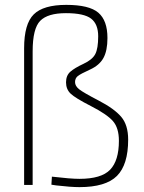

<svg xmlns="http://www.w3.org/2000/svg" viewBox="-20 -759 589 788"><path d="M114 0H79V-561Q79 -661 118.5 -700Q158 -739 252 -739Q346 -739 383.5 -707Q421 -675 421 -603Q421 -551 404.5 -521Q388 -491 349.5 -473.5Q311 -456 299.5 -447Q288 -438 288 -422Q288 -406 305 -392.5Q322 -379 385.5 -346Q449 -313 477.5 -279.5Q506 -246 506 -186Q506 -83 460 -37Q414 9 306 9Q271 9 211 2L191 -1L193 -34Q270 -25 306 -25Q396 -25 432 -62.5Q468 -100 468 -181Q468 -234 443.5 -262Q419 -290 353.5 -323.5Q288 -357 269.5 -375Q251 -393 251 -421Q251 -449 268.5 -464.5Q286 -480 322.5 -497Q359 -514 371 -537Q383 -560 383 -610Q383 -660 354 -682.5Q325 -705 250.5 -705Q176 -705 145 -673.5Q114 -642 114 -548Z"/></svg>

Font: Titillium Web
Style: Thin
Weight: 200
Version: Version 1.001;PS 57.000;hotconv 1.0.70;makeotf.lib2.5.55311